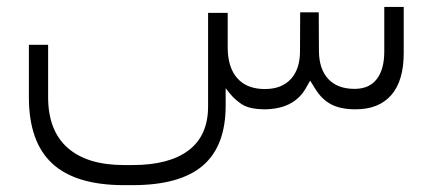

<svg xmlns="http://www.w3.org/2000/svg" viewBox="-20 -316 1250 555"><path d="M638.2 -179.2Q638.2 -121.1 666 -89.8Q693.8 -58.6 745.6 -58.6Q793.9 -58.6 820.6 -87.4Q847.2 -116.2 847.2 -167.5L847.7 -280.3H901.4L901.9 -168.5Q902.3 -116.2 929 -87.6Q955.6 -59.1 1004.9 -59.1Q1047.4 -59.1 1069.1 -87.4Q1090.8 -115.7 1090.8 -166.5V-295.9H1147V-162.6Q1147 -82.5 1111.1 -41.3Q1075.2 0 1007.8 0Q963.9 0 936.3 -14.9Q908.7 -29.8 889.6 -62L876.5 -83L864.3 -61.5Q829.6 0 742.7 0Q720.2 -0.5 703.9 -4.4Q687.5 -8.3 674.6 -17.6Q661.6 -26.9 653.1 -35.9Q644.5 -44.9 632.3 -61V-26.9V-10.7Q632.3 106 566.4 162.6Q500.5 219.2 363.3 219.2H338.4Q198.7 219.2 131.1 156.7Q63.5 94.2 63.5 -34.7V-186.5H119.1V-35.2Q119.1 61.5 175.5 111.3Q231.9 161.1 338.4 161.1H363.3Q469.2 161.1 525.4 118.4Q581.5 75.7 581.5 -8.3V-278.8H638.2Z"/></svg>

Font: Shabnam Thin FD
Style: Thin-FD
Weight: 100
Foundry: DejaVu fonts team - Redesigned by Saber Rastikerdar - Based on Vazir font
Version: Version 5.0.0